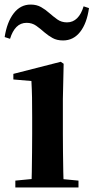

<svg xmlns="http://www.w3.org/2000/svg" viewBox="-28 -821 409 841"><path d="M39.2 0V-29.9L145.8 -40.2H207.8L315.8 -29.9V0ZM109.6 0Q110.6 -25.5 111.3 -67.4Q111.9 -109.4 112.4 -154.8Q112.9 -200.3 112.9 -234.8V-308Q112.9 -358.3 112.3 -394.3Q111.6 -430.4 109.6 -466.2L30.5 -472.9V-497.4L238.1 -550.4L250.8 -541.7L247.4 -387.9V-234.8Q247.4 -200.3 247.9 -154.8Q248.4 -109.4 249.2 -67.4Q250.1 -25.5 251.1 0ZM-7.6 -658.7Q2.5 -724.3 32 -762.6Q61.5 -801 106.3 -801Q132.6 -801 152.1 -789.8Q171.6 -778.6 187.1 -764.6Q205.5 -748.5 223.4 -735.7Q241.4 -723 265.5 -723Q291.5 -723 309.9 -741.3Q328.2 -759.6 338.2 -793.3L361.8 -785.5Q352.4 -718.5 322.9 -681.1Q293.4 -643.8 248.3 -643.8Q221.1 -643.8 202.2 -654.5Q183.3 -665.1 167.1 -678.9Q148.9 -695.2 130.7 -708.1Q112.4 -721 88.6 -721Q62.2 -721 44.2 -702.9Q26.3 -684.9 16 -651Z"/></svg>

Font: Noto Serif JP
Style: Regular
Weight: 200
Designer: Ryoko NISHIZUKA 西塚涼子 (kana & ideographs); Frank Grießhammer (Latin, Greek & Cyrillic); Wenlong ZHANG 张文龙 (bopomofo); San
Foundry: Adobe
Version: Version 2.001;hotconv 1.1.0;makeotfexe 2.6.0